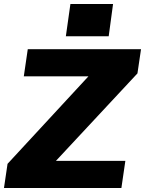

<svg xmlns="http://www.w3.org/2000/svg" viewBox="-40 -948 731 968"><path d="M-2 -122 500 -665 588 -563H80L100 -700H671L653 -578L147 -35L58 -137H592L572 0H-20ZM530 -928 508 -765H292L315 -928Z"/></svg>

Font: Pathway Extreme 28pt ExtraBold
Style: Italic
Weight: 800
Italic angle: -8°
Designer: Eduardo Rodriguez Tunni
Foundry: Eduardo Rodriguez Tunni
Version: Version 1.001;gftools[0.9.26]